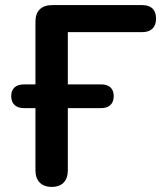

<svg xmlns="http://www.w3.org/2000/svg" viewBox="-20 -725 640 753"><path d="M183 8C224 8 246 -16 246 -57V-301H377C408 -301 426 -318 426 -348C426 -378 408 -394 377 -394H246V-599H538C574 -599 592 -619 592 -652C592 -686 574 -705 538 -705H185C142 -705 119 -682 119 -640V-394H74C42 -394 24 -378 24 -348C24 -318 42 -301 74 -301H119V-57C119 -16 142 8 183 8Z"/></svg>

Font: SN Pro SemiBold
Style: Regular
Weight: 600
Designer: Tobias Whetton
Foundry: Supernotes
Version: Version 1.003;Glyphs 3.3 (3324)